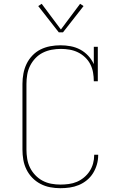

<svg xmlns="http://www.w3.org/2000/svg" viewBox="-20 -981 640 1009"><path d="M297 8Q270 8 243.5 3Q217 -2 193 -14.5Q169 -27 150 -46.5Q131 -66 119 -90.5Q107 -115 102.5 -141.5Q98 -168 98 -195V-540Q98 -567 103 -594Q108 -621 119.5 -645Q131 -669 150 -689Q169 -709 193 -721Q217 -733 244 -738Q271 -743 298 -743Q325 -743 351.5 -738Q378 -733 401.5 -720.5Q425 -708 443.5 -688Q462 -668 473 -644V-735H494V-554H473Q473 -577 469 -600Q465 -623 454.5 -643.5Q444 -664 427 -680Q410 -696 389.5 -706Q369 -716 346 -720Q323 -724 300 -724Q276 -724 251.5 -719.5Q227 -715 205 -704Q183 -693 166 -675Q149 -657 138 -635Q127 -613 123 -588.5Q119 -564 119 -540V-195Q119 -171 123 -146.5Q127 -122 137.5 -100.5Q148 -79 165 -61Q182 -43 203.5 -31.5Q225 -20 249 -15.5Q273 -11 297 -11Q319 -11 341.5 -14Q364 -17 384 -25.5Q404 -34 421.5 -48.5Q439 -63 451 -81.5Q463 -100 469 -121.5Q475 -143 475 -166Q475 -166 475 -166.5Q475 -167 475 -168H496Q496 -167 496 -166.5Q496 -166 496 -165Q496 -140 489 -116Q482 -92 469 -71Q456 -50 436.5 -34Q417 -18 394 -8.5Q371 1 346.5 4.5Q322 8 297 8ZM289 -811 181 -949 199 -961 300 -826 401 -961 419 -949 311 -811Z"/></svg>

Font: Iosevka Slab Thin Extended
Style: Regular
Weight: 100
Width: 7
Monospace: yes
Designer: Belleve Invis
Foundry: Belleve Invis
Version: Version 11.1.1; ttfautohint (v1.8.3)